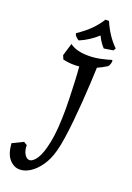

<svg xmlns="http://www.w3.org/2000/svg" viewBox="-259 -954 856 1241"><g transform="rotate(20 169.0 -334.0)"><path d="M48 216Q8 216 -23 181.5Q-54 147 -59 74L15 38L38 52Q38 89 52.5 113Q67 137 87 137Q110 137 135 100Q160 63 177.5 -23.5Q195 -110 195 -257Q195 -287 193.5 -337Q192 -387 189.5 -442Q187 -497 183 -542Q174 -541 164.5 -540.5Q155 -540 146 -540Q109 -540 71 -549L60 -575L86 -661Q112 -642 144 -634.5Q176 -627 213 -627Q257 -627 298.5 -636Q340 -645 368 -654Q372 -654 372 -645Q372 -638 368 -625.5Q364 -613 357 -607Q341 -597 325 -588.5Q309 -580 293 -573Q291 -524 288 -462.5Q285 -401 280 -333.5Q275 -266 268.5 -200.5Q262 -135 253.5 -78Q245 -21 234 19Q217 82 186 126Q155 170 119 193Q83 216 48 216ZM123 -699Q116 -700 103 -713Q90 -726 90 -737Q145 -774 179.5 -809Q214 -844 239 -884H263Q283 -838 307 -801.5Q331 -765 365 -731L355 -715L292 -705Q276 -722 264.5 -740Q253 -758 244 -777Q219 -754 187 -733Q155 -712 123 -699Z"/></g></svg>

Font: Julee
Style: Regular
Weight: 400
Designer: Julian Tunni
Foundry: Julian Tunni
Version: Version 1.002; ttfautohint (v1.8.4.7-5d5b);gftools[0.9.23]